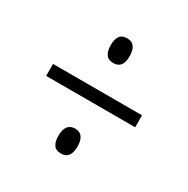

<svg xmlns="http://www.w3.org/2000/svg" viewBox="-113 -679 640 654"><g transform="rotate(30 207.0 -352.5)"><path d="M208 -482Q188 -482 179 -495Q170 -508 170 -531Q170 -553 178.5 -566Q187 -579 208 -579Q227 -579 236 -566Q245 -553 245 -530Q245 -482 208 -482ZM32 -330V-377H382V-330ZM208 -126Q187 -126 178.5 -139Q170 -152 170 -174Q170 -224 208 -224Q227 -224 236 -211Q245 -198 245 -175Q245 -126 208 -126Z"/></g></svg>

Font: Noto Sans Malayalam ExtraCondensed Light
Style: Regular
Weight: 300
Width: 2
Designer: Jelle Bosma - Monotype Design Team
Foundry: Monotype Imaging Inc.
Version: Version 2.104; ttfautohint (v1.8.4.7-5d5b)